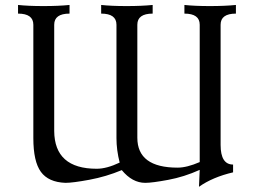

<svg xmlns="http://www.w3.org/2000/svg" viewBox="-20 -713 1001 759"><path d="M766.6 25.4 769.5 -41.5Q708 -13.7 644.8 -2Q581.5 9.8 554.2 9.8Q502.9 9.8 461.4 -40.5Q399.4 -14.6 333.5 -2.4Q267.6 9.8 238.8 9.8Q171.4 7.3 141.6 -33.7Q111.8 -74.7 111.8 -167V-615.2Q111.8 -659.2 51.3 -659.2V-693.4Q92.3 -689 151.9 -689Q211.4 -689 254.9 -693.4V-659.2Q194.3 -659.2 194.3 -615.2V-195.3Q195.3 -45.9 362.3 -45.9Q401.9 -45.9 453.1 -70.3Q440.4 -119.6 440.4 -167V-615.2Q440.4 -659.2 379.9 -659.2V-693.4Q420.9 -689 480.5 -689Q540 -689 583.5 -693.4V-659.2Q522.9 -659.2 522.9 -615.2V-168.5Q522.9 -50.3 682.1 -50.3Q718.8 -50.3 769.5 -72.3V-615.2Q769.5 -659.2 709 -659.2V-693.4Q750 -689 809.6 -689Q869.1 -689 912.6 -693.4V-659.2Q852.1 -659.2 852.1 -615.2V-140.1Q852.1 -62.5 901.4 -62.5V-31.7Q820.3 -12.7 766.6 25.4Z"/></svg>

Font: Kelvinch
Style: Regular
Weight: 400
Designer: Paul James MIller
Foundry: High-Logic / Made with FontCreator
Version: Version 3.30 September 23, 2016